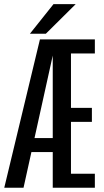

<svg xmlns="http://www.w3.org/2000/svg" viewBox="-23 -886 493 906"><path d="M225.9 0V-700H311.9V0ZM264.4 -66.3H424.6V0H264.4ZM264.4 -377.1H410.6V-310.9H264.4ZM264.4 -700H424.6V-633.7H264.4ZM165.4 -700H242.7L88 0H-2.9ZM196 -700H261.4L248.9 -633.7H184.4ZM118.7 -234.6H254.7L246.1 -168.3H106.1ZM118.1 -726.8 229.4 -866.4H334.1L193.3 -726.8Z"/></svg>

Font: League Mono Thin Condensed
Style: Regular
Weight: 100
Width: 1
Designer: Tyler Finck
Foundry: The League of Moveable Type / Tyler Finck
Version: Version 2.300;RELEASE